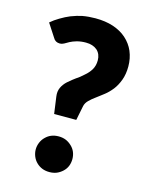

<svg xmlns="http://www.w3.org/2000/svg" viewBox="-113 -809 696 889"><g transform="rotate(15 235.5 -364.5)"><path d="M71.3 -599.1 30.3 -662.1Q48.3 -677.7 70.8 -690.9Q95.2 -705.6 117.7 -714.8Q147 -726.1 171.4 -731Q201.2 -736.3 233.4 -736.3Q281.2 -736.3 318.4 -724.1Q356.4 -711.4 382.3 -688.5Q409.7 -664.1 423.3 -632.3Q437.5 -598.6 437.5 -559.6Q437.5 -523.4 426.8 -494.1Q416 -465.3 400.4 -445.3Q383.3 -423.8 365.7 -410.2Q360.4 -406.2 347.9 -396.5Q335.4 -386.7 329.1 -382.3Q312.5 -370.6 298.8 -356.9Q286.1 -344.2 282.7 -329.1L268.6 -258.8H162.6L151.4 -339.4Q147.9 -363.3 156.7 -382.3Q165.5 -400.9 181.6 -415.5Q205.6 -436 216.3 -443.4Q232.9 -453.6 252.9 -472.2Q270.5 -486.8 282.2 -505.9Q293.5 -525.4 293.5 -550.3Q293.5 -580.6 273.9 -598.6Q253.4 -616.2 219.7 -616.2Q195.3 -616.2 175.3 -610.4Q158.2 -605.5 145 -598.6Q140.6 -596.2 133.1 -591.8Q125.5 -587.4 122.6 -585.9Q112.8 -580.6 103.5 -580.6Q81.1 -580.6 71.3 -599.1ZM122.6 -78.6Q122.6 -95.2 129.4 -111.8Q136.2 -127.9 147.9 -139.2Q160.6 -151.9 175.3 -157.7Q190.9 -164.1 210.4 -164.1Q229.5 -164.1 245.1 -157.7Q259.3 -151.9 272.9 -139.2Q285.6 -127.4 292 -111.8Q298.3 -96.2 298.3 -78.6Q298.3 -60.5 292 -44.9Q285.6 -29.3 272.9 -17.6Q260.3 -5.9 245.1 0.5Q229.5 6.8 210.4 6.8Q190.9 6.8 175.3 0.5Q159.7 -5.9 147.9 -17.6Q136.2 -28.8 129.4 -44.9Q122.6 -61.5 122.6 -78.6Z"/></g></svg>

Font: Lato-ExtraBold
Style: Regular
Weight: 500
Designer: Lukasz Dziedzic with Adam Twardoch and Botio Nikoltchev
Foundry: tyPoland Lukasz Dziedzic
Version: ""